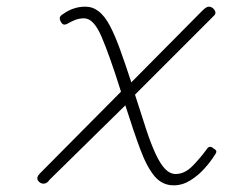

<svg xmlns="http://www.w3.org/2000/svg" viewBox="-20 -539 705 576"><path d="M501 17Q467 17 444 -10Q421 -37 401 -90.5Q381 -144 356 -223L129 0Q125 6 120.5 9Q116 12 111 12Q100 12 94 2.5Q88 -7 100 -19L343 -264Q326 -318 311.5 -359Q297 -400 285 -428Q273 -456 260 -470Q247 -484 232 -484Q218 -484 206.5 -479.5Q195 -475 186 -470Q177 -464 171 -465.5Q165 -467 161 -477Q158 -483 160 -488Q162 -493 171 -498Q183 -507 200 -513Q217 -519 236 -519Q258 -519 276 -505Q294 -491 309 -463Q324 -435 339.5 -392.5Q355 -350 374 -292L586 -506Q592 -512 597 -515.5Q602 -519 607 -519Q613 -519 618.5 -514.5Q624 -510 626 -503.5Q628 -497 620 -490L385 -255Q404 -195 418.5 -151Q433 -107 447 -77Q461 -47 475.5 -32Q490 -17 507 -17Q534 -17 557.5 -41Q581 -65 600 -91Q604 -98 609.5 -98.5Q615 -99 620 -94Q629 -89 629 -84.5Q629 -80 625 -75Q612 -54 593 -33Q574 -12 550.5 2.5Q527 17 501 17Z"/></svg>

Font: Playwrite IS Thin
Style: Regular
Weight: 250
Designer: Veronika Burian, José Scaglione
Foundry: TypeTogether
Version: Version 1.002